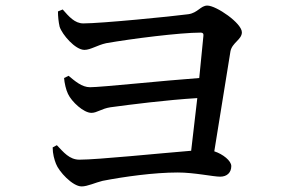

<svg xmlns="http://www.w3.org/2000/svg" viewBox="-20 -708 1040 689"><path d="M184 -187 169 -179C169 -156 175 -135 181 -120C191 -93 240 -39 273 -39C294 -39 323 -53 348 -59C425 -74 533 -89 618 -89C677 -89 745 -74 770 -74C795 -74 810 -89 810 -112C810 -131 780 -155 749 -165L807 -524C813 -555 848 -566 848 -592C848 -625 756 -688 724 -688C700 -688 690 -662 656 -657C597 -649 343 -624 279 -624C248 -624 227 -649 205 -674L188 -667C188 -650 190 -629 194 -612C203 -584 250 -529 283 -529C305 -529 329 -546 361 -553C452 -569 626 -591 700 -591C707 -591 711 -588 710 -580L695 -428C569 -419 343 -395 303 -395C274 -395 249 -417 226 -436L210 -428C211 -411 217 -385 224 -371C237 -343 280 -303 308 -303C328 -303 344 -318 376 -323C450 -333 575 -349 688 -356L666 -167C554 -158 331 -135 265 -135C229 -135 208 -162 184 -187Z"/></svg>

Font: Noto Serif CJK KR SemiBold
Style: Regular
Weight: 600
Designer: Ryoko NISHIZUKA 西塚涼子 (kana & ideographs); Frank Grießhammer (Latin, Greek & Cyrillic); Wenlong ZHANG 张文龙 (bopomofo); San
Foundry: Adobe
Version: Version 2.001;hotconv 1.1.0;makeotfexe 2.6.0